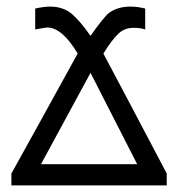

<svg xmlns="http://www.w3.org/2000/svg" viewBox="-20 -563 541 583"><path d="M14.6 0Q14.6 -8.8 14.6 -36.1Q65.4 -127 215.8 -400.4Q168.9 -479.5 123 -479.5Q119.1 -479.5 86.9 -473.6Q86.9 -495.1 86.9 -537.1Q114.3 -543 131.8 -543Q170.9 -543 197.3 -521.5Q223.6 -499 254.9 -454.1Q293.9 -509.8 310.5 -523.4Q336.9 -543 376 -543Q397.5 -543 420.9 -537.1Q420.9 -515.6 420.9 -473.6Q406.2 -478.5 386.7 -478.5Q357.4 -478.5 339.8 -460.9Q321.3 -444.3 293.9 -400.4Q358.4 -279.3 486.3 -36.1Q486.3 -27.3 486.3 0Q368.2 0 14.6 0ZM104.5 -64.5Q177.7 -64.5 396.5 -64.5Q361.3 -133.8 254.9 -341.8Q216.8 -272.5 104.5 -64.5Z"/></svg>

Font: Gothic A1
Style: Regular
Weight: 400
Designer: HanYang I&C Co.,Ltd.
Version: Version 2.50